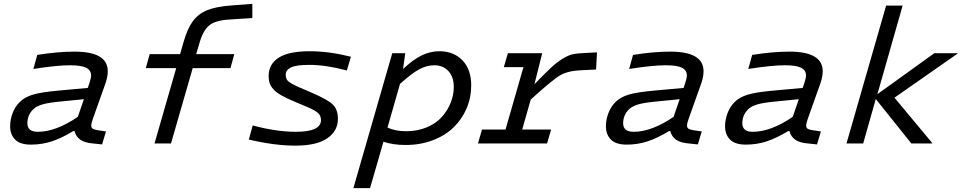

<svg xmlns="http://www.w3.org/2000/svg" viewBox="-20 -739 4953 989"><path d="M458 -126Q450.2 -104.5 450.2 -91.8Q450.2 -80.6 458 -75.7Q465.8 -70.8 485.8 -67.9L525.9 -62L505.9 4.9L459 0Q416.5 -3.4 393.8 -19.3Q371.1 -35.2 363.8 -64H357.9Q296.4 -26.9 245.8 -10.5Q195.3 5.9 139.2 5.9Q83.5 5.9 57.9 -20Q32.2 -45.9 32.2 -88.9Q32.2 -122.6 44.9 -156.2Q57.6 -189.9 82 -213.9Q106.9 -238.8 149.9 -251.7Q192.9 -264.6 287.1 -272.9L432.1 -286.1L440.9 -312Q449.2 -337.4 449.2 -350.1Q449.2 -377.4 423.8 -390.1Q398.4 -402.8 339.8 -402.8Q272.9 -402.8 151.9 -383.8L171.9 -456.1Q277.3 -473.1 363.8 -473.1Q535.2 -473.1 535.2 -372.1Q535.2 -346.7 524.9 -314ZM174.8 -60.1Q268.1 -60.1 380.9 -137.2L412.1 -228L298.8 -216.8Q228.5 -210.4 197.5 -200.9Q166.5 -191.4 150.9 -175.8Q121.1 -146 121.1 -104Q121.1 -60.1 174.8 -60.1Z M731 -388.2 751 -460H907.7L924.8 -520Q944.8 -590.8 972.9 -629.2Q1001 -667.5 1046.9 -686.3Q1092.8 -705.1 1170.9 -710.9L1279.8 -719.2V-646L1157.7 -638.2Q1089.4 -633.8 1057.9 -608.2Q1026.4 -582.5 1008.8 -522L990.7 -460H1187L1167 -388.2H972.7L860.8 0H775.9L887.7 -388.2Z M1720.7 -127Q1720.7 -64.5 1665.8 -26.6Q1610.8 11.2 1501.5 11.2Q1395.5 11.2 1261.7 -20L1281.7 -92.8Q1403.3 -60.1 1504.4 -60.1Q1633.3 -60.1 1633.3 -120.1Q1633.3 -142.1 1619.4 -155.8Q1605.5 -169.4 1562.5 -188L1496.6 -215.8Q1455.1 -232.9 1429 -248Q1402.8 -263.2 1388.4 -279.1Q1374 -294.9 1368.9 -310.8Q1363.8 -326.7 1363.8 -348.1Q1363.8 -408.2 1415.3 -441.7Q1466.8 -475.1 1575.7 -475.1Q1674.3 -475.1 1787.6 -446.8L1766.6 -376Q1659.2 -404.8 1573.7 -404.8Q1505.9 -404.8 1478.8 -391.6Q1451.7 -378.4 1451.7 -354Q1451.7 -332.5 1464.6 -320.6Q1477.5 -308.6 1521.5 -289.1L1586.4 -261.2Q1669.4 -225.6 1695.1 -199.7Q1720.7 -173.8 1720.7 -127Z M1800.3 230 2000.5 -464.8H2067.4L2056.2 -383.8Q2108.4 -432.6 2152.6 -453.9Q2196.8 -475.1 2243.2 -475.1Q2316.4 -475.1 2361.8 -428.5Q2407.2 -381.8 2407.2 -299.8Q2407.2 -236.3 2383.3 -180.4Q2359.4 -124.5 2316.4 -82.8Q2273.4 -41 2209.5 -16.6Q2145.5 7.8 2069.3 7.8Q2005.4 7.8 1955.1 -8.8L1886.2 230ZM2217.3 -402.8Q2179.7 -402.8 2142.1 -383.5Q2104.5 -364.3 2040.5 -307.1L1976.1 -82Q2016.6 -63 2071.3 -63Q2130.9 -63 2179.2 -83.5Q2227.5 -104 2256.8 -137.5Q2286.1 -170.9 2301.8 -210.4Q2317.4 -250 2317.4 -291Q2317.4 -343.3 2289.6 -373Q2261.7 -402.8 2217.3 -402.8Z M2462.9 -71.8H2584L2676.3 -393.1H2575.2L2596.2 -464.8H2772.9L2732.9 -305.2Q2786.1 -360.4 2817.6 -389.6Q2849.1 -418.9 2878.4 -436.8Q2907.7 -454.6 2929.7 -459.5Q2951.7 -464.4 2987.3 -465.8L3055.2 -469.2L3050.3 -380.9L2970.2 -377Q2940.4 -375 2923.3 -371.8Q2906.2 -368.7 2886.5 -361.3Q2866.7 -354 2843 -336.2Q2819.3 -318.4 2791 -294.4Q2762.7 -270.5 2713.9 -226.1L2669.9 -71.8H2818.8L2797.9 0H2441.9Z M3526.9 -126Q3519 -104.5 3519 -91.8Q3519 -80.6 3526.9 -75.7Q3534.7 -70.8 3554.7 -67.9L3594.7 -62L3574.7 4.9L3527.8 0Q3485.4 -3.4 3462.6 -19.3Q3439.9 -35.2 3432.6 -64H3426.8Q3365.2 -26.9 3314.7 -10.5Q3264.2 5.9 3208 5.9Q3152.3 5.9 3126.7 -20Q3101.1 -45.9 3101.1 -88.9Q3101.1 -122.6 3113.8 -156.2Q3126.5 -189.9 3150.9 -213.9Q3175.8 -238.8 3218.8 -251.7Q3261.7 -264.6 3356 -272.9L3501 -286.1L3509.8 -312Q3518.1 -337.4 3518.1 -350.1Q3518.1 -377.4 3492.7 -390.1Q3467.3 -402.8 3408.7 -402.8Q3341.8 -402.8 3220.7 -383.8L3240.7 -456.1Q3346.2 -473.1 3432.6 -473.1Q3604 -473.1 3604 -372.1Q3604 -346.7 3593.8 -314ZM3243.7 -60.1Q3336.9 -60.1 3449.7 -137.2L3481 -228L3367.7 -216.8Q3297.4 -210.4 3266.4 -200.9Q3235.4 -191.4 3219.7 -175.8Q3189.9 -146 3189.9 -104Q3189.9 -60.1 3243.7 -60.1Z M4140.6 -126Q4132.8 -104.5 4132.8 -91.8Q4132.8 -80.6 4140.6 -75.7Q4148.4 -70.8 4168.5 -67.9L4208.5 -62L4188.5 4.9L4141.6 0Q4099.1 -3.4 4076.4 -19.3Q4053.7 -35.2 4046.4 -64H4040.5Q3979 -26.9 3928.5 -10.5Q3877.9 5.9 3821.8 5.9Q3766.1 5.9 3740.5 -20Q3714.8 -45.9 3714.8 -88.9Q3714.8 -122.6 3727.5 -156.2Q3740.2 -189.9 3764.6 -213.9Q3789.6 -238.8 3832.5 -251.7Q3875.5 -264.6 3969.7 -272.9L4114.7 -286.1L4123.5 -312Q4131.8 -337.4 4131.8 -350.1Q4131.8 -377.4 4106.4 -390.1Q4081.1 -402.8 4022.5 -402.8Q3955.6 -402.8 3834.5 -383.8L3854.5 -456.1Q3960 -473.1 4046.4 -473.1Q4217.8 -473.1 4217.8 -372.1Q4217.8 -346.7 4207.5 -314ZM3857.4 -60.1Q3950.7 -60.1 4063.5 -137.2L4094.7 -228L3981.4 -216.8Q3911.1 -210.4 3880.1 -200.9Q3849.1 -191.4 3833.5 -175.8Q3803.7 -146 3803.7 -104Q3803.7 -60.1 3857.4 -60.1Z M4629.4 -710 4499.5 -253.9 4792.5 -464.8H4912.6V-462.9L4587.4 -235.8L4782.2 -2V0H4674.3L4491.2 -229L4426.3 0H4340.3L4544.4 -710Z"/></svg>

Font: IntelOne Mono
Style: Italic
Weight: 400
Italic angle: -16°
Designer: Fred Shallcrass
Foundry: Frere-Jones Type LLC
Version: Version 1.200;hotconv 1.1.0;makeotfexe 2.6.0;FJTRelease1.2